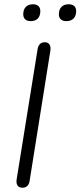

<svg xmlns="http://www.w3.org/2000/svg" viewBox="-20 -874 377 900"><path d="M85 6C105 6 116 -6 119 -27L216 -636C220 -661 210 -676 190 -676C170 -676 159 -663 156 -642L58 -33C54 -8 65 6 85 6ZM291 -775C320 -775 337 -792 337 -822C337 -842 325 -854 302 -854C273 -854 256 -837 256 -807C256 -787 268 -775 291 -775ZM124 -775C153 -775 169 -792 169 -822C169 -842 157 -854 135 -854C106 -854 89 -837 89 -807C89 -787 101 -775 124 -775Z"/></svg>

Font: SN Pro Light
Style: Italic
Weight: 300
Italic angle: -8.99998°
Designer: Tobias Whetton
Foundry: Supernotes
Version: Version 1.001;Glyphs 3.2 (3249)